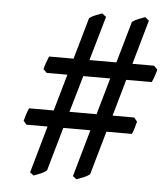

<svg xmlns="http://www.w3.org/2000/svg" viewBox="-46 -672 570 652"><g transform="rotate(5 239.5 -346.5)"><path d="M194.8 -288.1H287.1L322.8 -413.1H231ZM393.6 -469.2H467.3L479.5 -457Q477.1 -446.3 472.7 -433.8Q468.3 -421.4 464.4 -413.1H377.4L341.8 -288.1H415.5L426.3 -274.9Q423.8 -265.1 420.2 -252.7Q416.5 -240.2 412.6 -231.9H325.7L283.2 -83Q274.4 -76.2 262.7 -71.3Q251 -66.4 238.3 -62L225.6 -71.8L271 -231.9H178.7L136.2 -83Q127.4 -76.2 116.2 -71.3Q105 -66.4 92.3 -62L79.6 -71.8L125 -231.9H53.2L42.5 -244.1Q44.9 -253.9 48.8 -266.1Q52.7 -278.3 57.1 -288.1H141.1L176.8 -413.1H106.4L94.2 -424.8Q96.7 -435.5 101.1 -447.5Q105.5 -459.5 109.4 -469.2H192.9L233.4 -610.8Q244.1 -618.7 254.9 -622.6Q265.6 -626.5 276.4 -630.9L290.5 -620.1L247.1 -469.2H338.9L379.4 -610.8Q390.1 -618.7 401.1 -622.6Q412.1 -626.5 423.3 -630.9L436.5 -620.1Z"/></g></svg>

Font: Gentium Plus
Style: Regular
Weight: 400
Designer: J. Victor Gaultney, Annie Olsen, Iska Routamaa
Foundry: SIL International
Version: Version 1.510